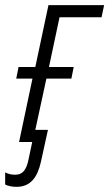

<svg xmlns="http://www.w3.org/2000/svg" viewBox="-62 -551 424 745"><path d="M2 174C58 174 84 135 97 76L124 -47H75L118 -246H215L224 -291H128L169 -484H332L342 -531H126L75 -291H10L1 -246H64L12 0H63L48 71C40 108 26 127 -3 127C-18 127 -30 124 -42 118V165C-32 170 -17 174 2 174Z"/></svg>

Font: Noto Sans Condensed Light
Style: Italic
Weight: 300
Width: 3
Italic angle: -12°
Designer: Monotype Design Team
Foundry: Monotype Imaging Inc.
Version: Version 2.013